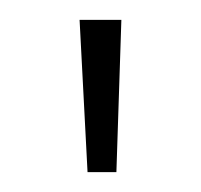

<svg xmlns="http://www.w3.org/2000/svg" viewBox="-20 -718 202 193"><path d="M68 -545 60 -698H102L97 -545Z"/></svg>

Font: HiLo-Deco
Style: Deco
Weight: 500
Version: Version 001.000